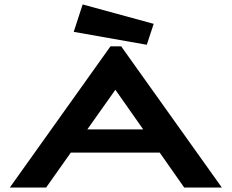

<svg xmlns="http://www.w3.org/2000/svg" viewBox="-20 -842 1040 862"><path d="M807 0 697 -157H298L187 0H24L476 -634H524L976 0ZM498 -439 372 -261H623ZM639 -641 311 -699 351 -822 670 -735Z"/></svg>

Font: Inconsolata UltraExpanded ExtraBold
Style: Regular
Weight: 800
Width: 9
Monospace: yes
Designer: Raph Levien, Cyreal, Brenton Simpson
Foundry: Raph Levien, Cyreal, Google
Version: Version 3.001; ttfautohint (v1.8.2.53-6de2)